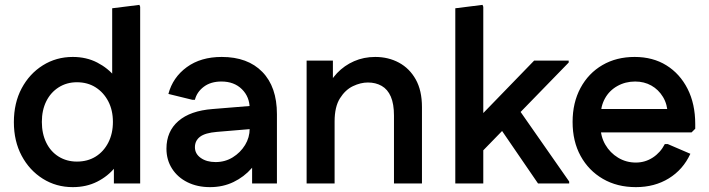

<svg xmlns="http://www.w3.org/2000/svg" viewBox="-20 -754 2913 789"><path d="M279 15Q211 15 156 -19.5Q101 -54 69 -114Q37 -174 37 -252Q37 -331 69 -391Q101 -451 156 -485.5Q211 -520 279 -520Q335 -520 379.5 -497Q424 -474 453.5 -437.5Q483 -401 495 -358V-146Q483 -104 453.5 -67Q424 -30 379.5 -7.5Q335 15 279 15ZM296 -90Q340 -90 373 -110.5Q406 -131 425 -168Q444 -205 444 -253Q444 -301 425 -337.5Q406 -374 373 -395Q340 -416 296 -416Q254 -416 221 -395Q188 -374 170 -337.5Q152 -301 152 -253Q152 -205 170 -168Q188 -131 221 -110.5Q254 -90 296 -90ZM448 0V-156L472 -253L441 -349V-720L553 -734L556 -726V0Z M843 15Q791 15 750.5 -5Q710 -25 687 -61Q664 -97 664 -143Q664 -214 713 -256.5Q762 -299 854 -306L1050 -322V-227L871 -212Q823 -208 802 -192Q781 -176 781 -149Q781 -122 805 -105Q829 -88 866 -88Q905 -88 936.5 -107.5Q968 -127 987 -158Q1006 -189 1006 -225V-308Q1006 -356 974 -387.5Q942 -419 890 -419Q846 -419 817.5 -397.5Q789 -376 781 -344H770L672 -368Q690 -436 747.5 -478Q805 -520 891 -520Q998 -520 1058 -458.5Q1118 -397 1118 -285V0H1016V-147L1057 -141Q1045 -98 1014 -62.5Q983 -27 939.5 -6Q896 15 843 15Z M1240 0V-505H1348V-376L1319 -378Q1335 -422 1365 -453.5Q1395 -485 1435 -502.5Q1475 -520 1522 -520Q1576 -520 1619.5 -496.5Q1663 -473 1688.5 -427.5Q1714 -382 1714 -314V0H1599V-279Q1599 -327 1586 -357Q1573 -387 1548.5 -401Q1524 -415 1492 -415Q1462 -415 1430.5 -400Q1399 -385 1377 -350Q1355 -315 1355 -255V0Z M1919 -88V-241L2175 -505H2317V-497ZM1851 0V-720L1963 -734L1966 -726V0ZM2191 0 2017 -254 2097 -326 2319 -8V0Z M2593 15Q2516 15 2457.5 -19Q2399 -53 2366 -113Q2333 -173 2333 -253Q2333 -332 2365.5 -392.5Q2398 -453 2455.5 -486.5Q2513 -520 2588 -520Q2663 -520 2718.5 -485.5Q2774 -451 2805.5 -389Q2837 -327 2837 -244V-225L2822 -210H2387V-306H2785L2724 -283Q2723 -325 2704.5 -355.5Q2686 -386 2656.5 -402.5Q2627 -419 2590 -419Q2550 -419 2517 -400.5Q2484 -382 2466 -349.5Q2448 -317 2448 -274V-234Q2448 -193 2467.5 -159.5Q2487 -126 2520 -106Q2553 -86 2593 -86Q2631 -86 2662.5 -106.5Q2694 -127 2712 -162H2724L2817 -122Q2787 -57 2728.5 -21Q2670 15 2593 15Z"/></svg>

Font: Fustat
Style: Bold
Weight: 700
Designer: Mohamed Gaber, Khaled Hosny, Laura Garcia Mut
Foundry: Kief Type Foundry, Alif Type Foundry, Hard Type Foundry
Version: Version 1.007